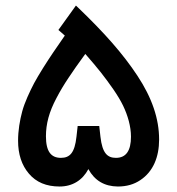

<svg xmlns="http://www.w3.org/2000/svg" viewBox="-20 -680 646 700"><path d="M202.1 -104.5C166 -104.5 147.5 -127.9 147.5 -183.1C147.5 -228 158.7 -271.5 186 -322.8C199.2 -348.1 213.9 -372.6 230 -396.5C245.6 -420.4 266.1 -449.2 291 -483.4C314 -457 333 -434.6 348.1 -415.5C363.3 -396.5 377.9 -376 393.1 -354.5C408.2 -332.5 419.9 -313 428.7 -294.9C445.8 -259.3 457.5 -219.2 457.5 -181.6C457.5 -130.4 439.5 -104.5 402.8 -104.5C372.1 -104.5 353 -120.6 346.2 -181.6L342.8 -211.9L341.8 -220.7H333H272H263.2L262.2 -211.9L258.8 -181.6C252.4 -123 234.9 -104.5 202.1 -104.5ZM560.1 -171.4C560.1 -247.1 534.2 -323.2 481.4 -403.3C428.7 -483.4 361.3 -559.6 265.1 -651.9L256.8 -659.7L250.5 -650.9L198.2 -578.1L192.9 -570.8L199.7 -564.9L216.3 -550.3C199.2 -525.4 184.6 -504.4 173.3 -487.8C162.1 -471.2 149.9 -452.6 136.7 -431.6C123.5 -410.6 112.8 -392.1 104.5 -377C88.4 -346.2 69.8 -306.6 61 -273.9C52.2 -241.2 45.9 -204.1 45.9 -167C45.9 -117.7 59.1 -77.6 85.4 -46.9C111.8 -15.6 148.9 0 197.3 0C244.1 0 280.8 -22.9 302.2 -63.5C325.2 -21.5 360.8 -0.5 409.7 0C441.4 0 468.8 -7.8 491.7 -23.4C538.1 -54.2 560.1 -106.9 560.1 -171.4Z"/></svg>

Font: Samim Medium
Style: Regular
Weight: 500
Foundry: DejaVu fonts team - Redesigned by Saber Rastikerdar
Version: Version 4.0.5